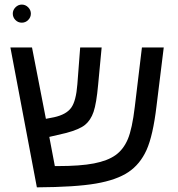

<svg xmlns="http://www.w3.org/2000/svg" viewBox="-20 -804 770 829"><path d="M326.2 -599.1 314 -439.9C310.4 -392.4 301.6 -358.8 287.6 -339.1C273.6 -319.4 249 -305.7 213.9 -297.9L178.2 -291L118.2 -599.1H24.9L139.2 4.9C249.8 4.2 334.9 -1.2 394.3 -11.5C453.7 -21.7 500.3 -38.2 534.2 -60.8C568 -83.4 594.2 -115.3 612.8 -156.5C631.3 -197.7 645.7 -260.9 655.8 -346.2L687 -599.1H592.8L562 -342.8C554.5 -279.6 544.5 -233.2 532 -203.4C519.4 -173.6 501.8 -150.6 479 -134.3C456.2 -118 425.1 -106 385.7 -98.4C346.4 -90.7 293.9 -86.9 228.5 -86.9H216.8L192.9 -212.9L266.1 -230C303.9 -240.1 330.9 -251.7 347.2 -264.9C363.4 -278.1 375.7 -296.8 384 -321C392.3 -345.3 398.9 -384.6 403.8 -439L418.9 -599.1ZM35.2 -745.1C35.2 -734.7 38.9 -725.6 46.4 -717.8C53.9 -710 63.2 -706.1 74.2 -706.1C85 -706.1 94.2 -710 101.8 -717.8C109.5 -725.6 113.3 -734.7 113.3 -745.1C113.3 -755.5 109.4 -764.6 101.6 -772.5C93.8 -780.3 84.6 -784.2 74.2 -784.2C63.8 -784.2 54.7 -780.3 46.9 -772.5C39.1 -764.6 35.2 -755.5 35.2 -745.1Z"/></svg>

Font: Arimo
Style: Regular
Weight: 400
Designer: Steve Matteson
Foundry: Monotype Imaging Inc.
Version: Version 1.32